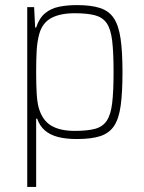

<svg xmlns="http://www.w3.org/2000/svg" viewBox="-20 -538 566 754"><path d="M87 196V-510H114L118 -430H122Q134 -467 157 -486Q180 -505 212 -511.5Q244 -518 282 -518Q338 -518 373 -506.5Q408 -495 427 -466.5Q446 -438 453.5 -386.5Q461 -335 461 -255Q461 -175 454 -123.5Q447 -72 428 -43.5Q409 -15 374 -3.5Q339 8 282 8Q239 8 208 0Q177 -8 156.5 -25.5Q136 -43 126 -72H122V196ZM273 -24Q323 -24 353 -32Q383 -40 399 -63.5Q415 -87 420.5 -133Q426 -179 426 -255Q426 -332 420.5 -378Q415 -424 399 -447Q383 -470 353 -478Q323 -486 273 -486Q216 -486 181 -467Q146 -448 134 -404Q126 -374 124 -339Q122 -304 122 -255Q122 -207 124 -172Q126 -137 132 -115Q146 -66 180.5 -45Q215 -24 273 -24Z"/></svg>

Font: Saira Thin SemiCondensed
Style: Regular
Weight: 100
Width: 4
Version: Version 1.101